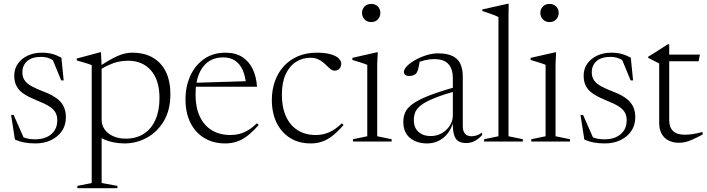

<svg xmlns="http://www.w3.org/2000/svg" viewBox="-20 -740 3696 1004"><path d="M198 -464.5Q228 -464.5 251.5 -458.5Q275 -452.5 301 -438.5L313 -319.5H300L250.5 -440L279 -408.5Q257 -427.5 237.8 -435Q218.5 -442.5 195 -442.5Q146.5 -442.5 121.8 -420.2Q97 -398 97 -362Q97 -336.5 109.2 -319.2Q121.5 -302 146 -288.8Q170.5 -275.5 205.5 -262Q232.5 -252 254.2 -240Q276 -228 291.8 -212.5Q307.5 -197 316 -175.8Q324.5 -154.5 324.5 -126Q324.5 -85.5 303.8 -55Q283 -24.5 247 -7.2Q211 10 165.5 10Q133.5 10 107 5Q80.5 0 58 -10.5L38 -139H51.5L108.5 -9.5L75.5 -36Q88.5 -28 102 -22.2Q115.5 -16.5 131 -14Q146.5 -11.5 163.5 -11.5Q216.5 -11.5 248 -38.2Q279.5 -65 279.5 -111Q279.5 -133 271.5 -148.8Q263.5 -164.5 248.2 -176.2Q233 -188 211.8 -198Q190.5 -208 164.5 -218.5Q130 -232.5 105.2 -248.8Q80.5 -265 67.5 -288Q54.5 -311 54.5 -344.5Q54.5 -380.5 73.8 -407.5Q93 -434.5 125.8 -449.5Q158.5 -464.5 198 -464.5Z M814 -227.5Q814 -321 769.5 -371.8Q725 -422.5 649.5 -422.5Q622.5 -422.5 596.5 -416.5Q570.5 -410.5 542.5 -397.2Q514.5 -384 483 -361.5L480.5 -380Q519 -406 547.2 -422.5Q575.5 -439 597.2 -448.2Q619 -457.5 636.8 -461Q654.5 -464.5 671 -464.5Q735.5 -464.5 780 -438.2Q824.5 -412 847.8 -363.5Q871 -315 871 -247.5Q871 -165 837 -107.5Q803 -50 748.2 -20Q693.5 10 631 10Q601 10 573 4.2Q545 -1.5 520.5 -12.8Q496 -24 476 -41H511.5V217L594 232V244H384.5V232L459.5 217V-399.5Q453 -402.5 441.8 -406Q430.5 -409.5 415.2 -414Q400 -418.5 381.5 -424V-434L502.5 -466.5H508L511.5 -393V-112Q511.5 -85.5 527.2 -63.2Q543 -41 571.5 -28Q600 -15 637.5 -15Q693.5 -15 733 -41Q772.5 -67 793.2 -114.5Q814 -162 814 -227.5Z M1159.5 -464.5Q1211 -464.5 1246.5 -442Q1282 -419.5 1301.2 -379.5Q1320.5 -339.5 1324 -286.5H996V-307L1287 -316L1267 -297Q1263 -343 1248.5 -374.8Q1234 -406.5 1208.8 -423.2Q1183.5 -440 1147.5 -440Q1101.5 -440 1069 -417Q1036.5 -394 1019.5 -350.8Q1002.5 -307.5 1002.5 -245.5Q1002.5 -178 1024.8 -130.8Q1047 -83.5 1087.8 -58.8Q1128.5 -34 1185.5 -34Q1210.5 -34 1233 -40Q1255.5 -46 1278 -59.5Q1300.5 -73 1324 -95.5L1332.5 -86.5Q1302.5 -52 1275.2 -30.8Q1248 -9.5 1219.5 0.2Q1191 10 1157 10Q1095.5 10 1048.8 -18Q1002 -46 976 -97.8Q950 -149.5 950 -221Q950 -287.5 975 -343Q1000 -398.5 1047 -431.5Q1094 -464.5 1159.5 -464.5Z M1636.5 -464.5Q1680.5 -464.5 1709 -456.2Q1737.5 -448 1751 -434.8Q1764.5 -421.5 1764.5 -406.5Q1764.5 -396.5 1760.2 -388.2Q1756 -380 1748.2 -375.2Q1740.5 -370.5 1730 -370.5Q1720 -370.5 1710.5 -377.2Q1701 -384 1691 -394.2Q1681 -404.5 1668.8 -414.5Q1656.5 -424.5 1640.8 -431.2Q1625 -438 1603.5 -438Q1562 -438 1528 -416.5Q1494 -395 1474 -352Q1454 -309 1454 -245Q1454 -178.5 1475.5 -131.2Q1497 -84 1536.8 -59Q1576.5 -34 1631.5 -34Q1668 -34 1700.2 -47.8Q1732.5 -61.5 1768 -95.5L1776.5 -86.5Q1746 -51.5 1719.5 -30.5Q1693 -9.5 1665.2 0.2Q1637.5 10 1604 10Q1543.5 10 1498 -18Q1452.5 -46 1427 -97Q1401.5 -148 1401.5 -218Q1401.5 -269.5 1417.2 -314.2Q1433 -359 1463.2 -392.8Q1493.5 -426.5 1537.2 -445.5Q1581 -464.5 1636.5 -464.5Z M1921 -624.5Q1899.5 -624.5 1886.2 -638.8Q1873 -653 1873 -672.5Q1873 -692 1886.2 -705.8Q1899.5 -719.5 1921 -719.5Q1943 -719.5 1956 -705.8Q1969 -692 1969 -672.5Q1969 -653 1956 -638.8Q1943 -624.5 1921 -624.5ZM1955.5 -466.5 1952.5 -407V-27.5L2028 -12V0H1825.5V-12L1900.5 -27.5V-401Q1895 -403.5 1882.2 -407.8Q1869.5 -412 1853.8 -417Q1838 -422 1822.5 -426.5V-437.5L1950.5 -466.5Z M2371 -287.5 2373.5 -267Q2297.5 -245.5 2252 -227Q2206.5 -208.5 2183 -190.8Q2159.5 -173 2151.8 -154Q2144 -135 2144 -112Q2144 -72.5 2168.2 -50.5Q2192.5 -28.5 2232.5 -28.5Q2264 -28.5 2290.2 -43.5Q2316.5 -58.5 2332.2 -83Q2348 -107.5 2348 -136.5V-332Q2348 -378.5 2325 -404.8Q2302 -431 2249 -431Q2226.5 -431 2201.2 -425Q2176 -419 2146.5 -405.5L2175.5 -424Q2173 -408 2170.2 -394.2Q2167.5 -380.5 2164 -370.5Q2160.5 -360.5 2155.5 -355.5Q2150 -349 2140 -345.8Q2130 -342.5 2120 -342.5Q2107 -342.5 2099.5 -348.2Q2092 -354 2092 -363.5Q2092 -378.5 2109.2 -395.5Q2126.5 -412.5 2153.5 -427.5Q2180.5 -442.5 2211.5 -451.8Q2242.5 -461 2270.5 -461Q2319 -461 2347.5 -446.5Q2376 -432 2388 -404.8Q2400 -377.5 2400 -340V-81Q2400 -61.5 2405.8 -49.8Q2411.5 -38 2421.5 -32.8Q2431.5 -27.5 2445 -27.5Q2459 -27.5 2472 -31.8Q2485 -36 2501 -46.5V-33.5Q2480 -11 2459.8 -1.5Q2439.5 8 2418 8Q2392.5 8 2376.5 -2Q2360.5 -12 2353.8 -36.5Q2347 -61 2348 -103.5L2351 -105Q2341 -67.5 2320.8 -42Q2300.5 -16.5 2273 -3.2Q2245.5 10 2213.5 10Q2158.5 10 2123.8 -18.8Q2089 -47.5 2089 -103Q2089 -130.5 2099.2 -153.2Q2109.5 -176 2138.5 -197Q2167.5 -218 2223.2 -240Q2279 -262 2371 -287.5Z M2639 -27.5 2714 -12V0H2511.5V-12L2586.5 -27.5V-651Q2580 -654.5 2567.8 -659.5Q2555.5 -664.5 2538.5 -670.2Q2521.5 -676 2502 -682.5V-690.5L2635 -720.5H2640L2639 -655Z M2853.5 -624.5Q2832 -624.5 2818.8 -638.8Q2805.5 -653 2805.5 -672.5Q2805.5 -692 2818.8 -705.8Q2832 -719.5 2853.5 -719.5Q2875.5 -719.5 2888.5 -705.8Q2901.5 -692 2901.5 -672.5Q2901.5 -653 2888.5 -638.8Q2875.5 -624.5 2853.5 -624.5ZM2888 -466.5 2885 -407V-27.5L2960.5 -12V0H2758V-12L2833 -27.5V-401Q2827.5 -403.5 2814.8 -407.8Q2802 -412 2786.2 -417Q2770.5 -422 2755 -426.5V-437.5L2883 -466.5Z M3175.5 -464.5Q3205.5 -464.5 3229 -458.5Q3252.5 -452.5 3278.5 -438.5L3290.5 -319.5H3277.5L3228 -440L3256.5 -408.5Q3234.5 -427.5 3215.2 -435Q3196 -442.5 3172.5 -442.5Q3124 -442.5 3099.2 -420.2Q3074.5 -398 3074.5 -362Q3074.5 -336.5 3086.8 -319.2Q3099 -302 3123.5 -288.8Q3148 -275.5 3183 -262Q3210 -252 3231.8 -240Q3253.5 -228 3269.2 -212.5Q3285 -197 3293.5 -175.8Q3302 -154.5 3302 -126Q3302 -85.5 3281.2 -55Q3260.5 -24.5 3224.5 -7.2Q3188.5 10 3143 10Q3111 10 3084.5 5Q3058 0 3035.5 -10.5L3015.5 -139H3029L3086 -9.5L3053 -36Q3066 -28 3079.5 -22.2Q3093 -16.5 3108.5 -14Q3124 -11.5 3141 -11.5Q3194 -11.5 3225.5 -38.2Q3257 -65 3257 -111Q3257 -133 3249 -148.8Q3241 -164.5 3225.8 -176.2Q3210.5 -188 3189.2 -198Q3168 -208 3142 -218.5Q3107.5 -232.5 3082.8 -248.8Q3058 -265 3045 -288Q3032 -311 3032 -344.5Q3032 -380.5 3051.2 -407.5Q3070.5 -434.5 3103.2 -449.5Q3136 -464.5 3175.5 -464.5Z M3479.5 -111Q3479.5 -74 3499.8 -54.8Q3520 -35.5 3561.5 -35.5Q3581.5 -35.5 3603.8 -39Q3626 -42.5 3654 -50V-36.5Q3619 -18 3597.5 -8.8Q3576 0.5 3560.8 3.5Q3545.5 6.5 3528 6.5Q3500.5 6.5 3477.5 -4.5Q3454.5 -15.5 3440.8 -38.8Q3427 -62 3427 -97V-408L3369.5 -437.5V-443.5Q3380 -450 3389.8 -456Q3399.5 -462 3409 -468Q3418.5 -474 3428.2 -480.2Q3438 -486.5 3448.8 -493.5Q3459.5 -500.5 3472.5 -508.5H3479.5V-438.5ZM3455 -419.5V-454.5H3640L3633 -419.5Z"/></svg>

Font: Newsreader 36pt Light
Style: Regular
Weight: 300
Designer: Hugues Gentile
Foundry: Production Type
Version: Version 1.003